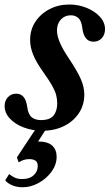

<svg xmlns="http://www.w3.org/2000/svg" viewBox="-45 -554 474 829"><path d="M138 10.5Q94.5 10.5 57.2 -3.8Q20 -18 -2.5 -42.2Q-25 -66.5 -25 -96Q-25 -119.5 -10.8 -134.5Q3.5 -149.5 25 -149.5Q65 -149.5 72.5 -92.5Q76.5 -60.5 91.5 -48Q106.5 -35.5 132 -35.5Q170 -35.5 186 -55Q202 -74.5 202 -107.5Q202 -126 197.5 -143.5Q193 -161 180 -184.2Q167 -207.5 141.5 -243Q111 -286 98 -318.5Q85 -351 85 -381Q85 -426 108 -460.5Q131 -495 169.5 -514.8Q208 -534.5 254 -534.5Q293.5 -534.5 328.8 -520.2Q364 -506 386.2 -481.8Q408.5 -457.5 408.5 -428Q408.5 -404.5 394.5 -389.2Q380.5 -374 358.5 -374Q318 -374 310.5 -432Q307 -464 293.5 -476Q280 -488 261 -488Q235 -488 218 -470Q201 -452 201 -422Q201 -377.5 251.5 -303Q290 -245.5 304.5 -211.2Q319 -177 319 -146Q319 -100 295.2 -64.8Q271.5 -29.5 230.8 -9.5Q190 10.5 138 10.5ZM52 254.5Q28.5 254.5 8.2 246.2Q-12 238 -22.5 224.5L-5.5 197.5Q5.5 206.5 18.5 212.8Q31.5 219 51.5 219Q83 219 100.5 202.5Q118 186 118 163.5Q118 146 108 139.5Q98 133 81.5 133Q67.5 133 56.2 137Q45 141 35.5 147L28 125.5L122 -16.5H166.5L119.5 57Q161.5 57 180.5 74.8Q199.5 92.5 199.5 122.5Q199.5 157 177.8 187Q156 217 122.2 235.8Q88.5 254.5 52 254.5Z"/></svg>

Font: Libre Caslon Condensed Bold
Style: Italic
Weight: 700
Italic angle: -22.583°
Designer: Pablo Impallari, Rodrigo Fuenzalida, Katja Schimmel, Ertekin Erdin
Foundry: Pablo Impallari, Rodrigo Fuenzalida
Version: Version 2.000; ttfautohint (v1.8.4.7-5d5b);gftools[0.9.33]